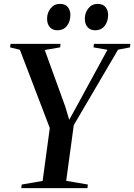

<svg xmlns="http://www.w3.org/2000/svg" viewBox="-20 -969 692 989"><path d="M89.5 0 92 -18.5 199.5 -37 236.5 -309.5 82.5 -712.5 32 -725 34.5 -743H292L289.5 -725L210.5 -711.5L316 -420.5L336.5 -352L369.5 -411.5L533.5 -712.5L461.5 -725L464 -743H651.5L649.5 -725L588 -713L360 -324.5L321 -37.5L432.5 -18.5L430.5 0ZM275.5 -813Q251 -813 236.8 -829Q222.5 -845 222.5 -873Q222.5 -903 240.8 -926Q259 -949 288.5 -949Q316.5 -949 329.5 -932.2Q342.5 -915.5 342.5 -892.5Q342.5 -858.5 324.8 -835.8Q307 -813 275.5 -813ZM470 -813Q445.5 -813 431.2 -829Q417 -845 417 -873Q417 -903 435.2 -926Q453.5 -949 483 -949Q510.5 -949 523.8 -932.2Q537 -915.5 537 -892.5Q537 -858.5 519.2 -835.8Q501.5 -813 470 -813Z"/></svg>

Font: Merriweather 144pt Medium
Style: Italic
Weight: 500
Italic angle: -7.8°
Version: Version 2.101